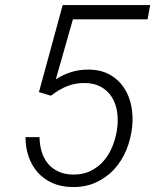

<svg xmlns="http://www.w3.org/2000/svg" viewBox="-20 -731 627 761"><path d="M134.3 -365.7 228.5 -710.9H575.2L564.9 -654.3H269L201.2 -416.5Q231 -436 264.6 -446Q298.3 -456.1 334.5 -455.1Q381.8 -454.1 415.8 -434.8Q449.7 -415.5 470.7 -384.3Q491.7 -353 500 -313Q508.3 -272.9 503.9 -230Q499 -180.7 480.7 -136.5Q462.4 -92.3 431.9 -59.3Q401.4 -26.4 358.9 -7.3Q316.4 11.7 263.7 10.3Q220.2 9.3 186.5 -6.1Q152.8 -21.5 129.4 -47.9Q106 -74.2 93.5 -109.9Q81.1 -145.5 81.1 -187.5H136.7Q137.2 -156.2 145.3 -129.6Q153.3 -103 169.4 -83.3Q185.5 -63.5 210 -51.8Q234.4 -40 267.6 -39.1Q308.6 -38.1 340.1 -54Q371.6 -69.8 393.6 -96.4Q415.5 -123 428.5 -158Q441.4 -192.9 445.3 -229.5Q448.7 -261.7 443.4 -292.2Q438 -322.8 422.9 -346.7Q407.7 -370.6 382.3 -385.5Q356.9 -400.4 321.3 -401.9Q280.8 -403.3 247.1 -389.9Q213.4 -376.5 182.1 -351.6Z"/></svg>

Font: Roboto Mono Light
Style: Italic
Weight: 300
Designer: Google
Version: Version 2.000985; 2015; ttfautohint (v1.3)